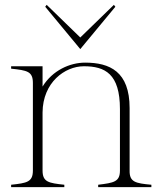

<svg xmlns="http://www.w3.org/2000/svg" viewBox="-20 -774 663 794"><path d="M516 -69V-327C516 -478 434 -515 332 -515C269 -515 197 -483 156 -416V-500H26V-490C92 -483 116 -479 116 -431V-69C116 -21 91 -17 26 -10V0H246V-10C181 -17 156 -21 156 -69V-309C157 -433 248 -500 327 -500C414 -500 476 -469 476 -323V-69C476 -22 451 -18 386 -10V0H606V-10C540 -16 515 -21 516 -69ZM167 -746 312 -571 457 -746 451 -754 312 -619 173 -754Z"/></svg>

Font: Sprat Condensed Thin
Style: Regular
Weight: 100
Width: 3
Designer: Ethan Nakache
Foundry: Collletttivo
Version: Version 2.000;Glyphs 3.2 (3217)